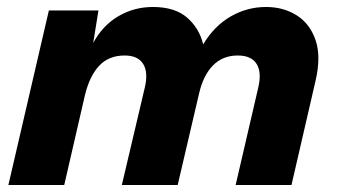

<svg xmlns="http://www.w3.org/2000/svg" viewBox="-20 -530 973 550"><path d="M4 0 120 -500H262L247 -407Q274 -457 319 -483.5Q364 -510 418 -510Q481 -510 516 -479.5Q551 -449 562 -403Q594 -456 641 -483Q688 -510 742 -510Q792 -510 830 -486Q868 -462 884 -415Q900 -368 884 -299L815 0H655L720 -280Q730 -323 715 -347Q700 -371 661 -371Q618 -371 590 -342.5Q562 -314 550 -261L489 0H329L395 -280Q405 -323 390 -347Q375 -371 337 -371Q291 -371 263.5 -341Q236 -311 223 -256L164 0Z"/></svg>

Font: Prodigy Sans
Style: Bold Italic
Weight: 700
Italic angle: -13°
Designer: Wei Huang
Foundry: Wei Huang
Version: Version 1.003; ttfautohint (v1.8.3)